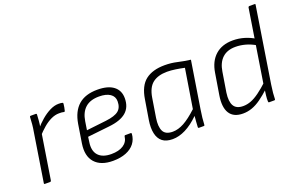

<svg xmlns="http://www.w3.org/2000/svg" viewBox="-88 -1010 2061 1349"><g transform="rotate(-20 943.0 -335.5)"><path d="M60 0Q52 0 54 -8L111 -369Q116 -396 118.5 -423Q121 -450 122 -476Q122 -484 130 -484H167Q174 -484 174 -477Q173 -456 171 -430.5Q169 -405 164 -380L161 -349L107 -8Q106 -4 104 -2Q102 0 98 0ZM147 -324 155 -379Q179 -408 210.5 -435Q242 -462 276 -479Q310 -496 341 -496Q362 -496 370 -493Q374 -492 374.5 -489.5Q375 -487 375 -484Q374 -472 371.5 -459Q369 -446 366 -434Q364 -427 356 -429Q350 -431 342 -431.5Q334 -432 322 -432Q292 -432 261.5 -417.5Q231 -403 202.5 -378.5Q174 -354 147 -324Z M566 12Q475 12 431 -37.5Q387 -87 401 -178L423 -316Q438 -406 489.5 -451Q541 -496 631 -496Q710 -496 751.5 -464Q793 -432 793 -374Q793 -307 750.5 -270.5Q708 -234 621 -225L458 -207L453 -170Q443 -106 474 -71.5Q505 -37 571 -37Q627 -37 661 -59Q695 -81 700 -122Q701 -129 708 -129H748Q754 -129 754 -122Q751 -81 728 -51Q705 -21 663.5 -4.5Q622 12 566 12ZM466 -253 614 -270Q682 -278 710 -301Q738 -324 738 -371Q738 -407 708.5 -427Q679 -447 626 -447Q560 -447 523 -414Q486 -381 476 -317Z M1012 12Q963 12 935.5 -10Q908 -32 899 -73.5Q890 -115 899 -171L923 -317Q938 -414 991 -455Q1044 -496 1135 -496Q1183 -496 1226 -486Q1269 -476 1322 -469L1266 -117Q1261 -85 1258 -58.5Q1255 -32 1254 -7Q1254 0 1247 0H1212Q1205 0 1205 -7Q1206 -26 1207.5 -47Q1209 -68 1211 -89Q1159 -38 1109 -13Q1059 12 1012 12ZM1030 -37Q1071 -37 1115 -61Q1159 -85 1216 -138L1263 -430Q1231 -437 1197 -442Q1163 -447 1135 -447Q1067 -447 1027 -416Q987 -385 975 -312L952 -169Q942 -106 959 -71.5Q976 -37 1030 -37Z M1538 12Q1468 12 1439 -33.5Q1410 -79 1424 -166L1450 -325Q1463 -407 1513 -451.5Q1563 -496 1644 -496Q1688 -496 1729.5 -483.5Q1771 -471 1802 -451L1797 -403Q1759 -426 1721 -436.5Q1683 -447 1646 -447Q1584 -447 1547.5 -413Q1511 -379 1501 -314L1477 -166Q1468 -102 1487 -69.5Q1506 -37 1557 -37Q1586 -37 1615 -48Q1644 -59 1678.5 -84Q1713 -109 1757 -150L1748 -98Q1708 -61 1673 -36Q1638 -11 1605 0.5Q1572 12 1538 12ZM1736 0Q1730 0 1730 -8Q1729 -27 1732 -52Q1735 -77 1738 -98L1741 -126L1828 -676Q1830 -683 1837 -683H1875Q1883 -683 1881 -676L1792 -112Q1787 -80 1784.5 -52.5Q1782 -25 1782 -8Q1782 0 1775 0Z"/></g></svg>

Font: Sofia Sans Light
Style: Italic
Weight: 300
Italic angle: -9°
Version: Version 4.100-B